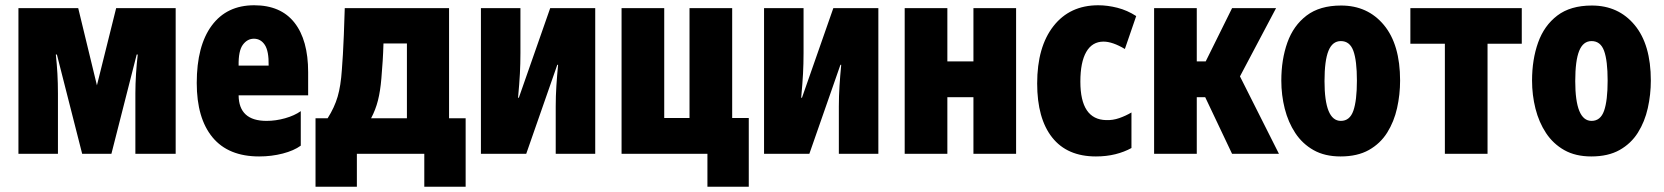

<svg xmlns="http://www.w3.org/2000/svg" viewBox="-20 -584 6318 729"><path d="M50 0V-553H277L348 -260L421 -553H647V0H494V-230Q494 -265 496.5 -304Q499 -343 503 -377H499L403 0H292L196 -377H192Q196 -340 198 -304Q200 -268 200 -229V0Z M964 10Q847 10 787 -62.5Q727 -135 727 -269Q727 -410 784 -487Q841 -564 945 -564Q1046 -564 1098 -498Q1150 -432 1150 -310V-222H886Q887 -125 992 -125Q1027 -125 1062.5 -135Q1098 -145 1122 -162V-31Q1096 -12 1053.5 -1Q1011 10 964 10ZM886 -335H1000Q1001 -390 985.5 -413.5Q970 -437 944 -437Q919 -437 902 -414Q885 -391 886 -335Z M1178 125V-135H1224Q1250 -176 1262 -217Q1274 -258 1278 -319Q1280 -347 1282 -378Q1284 -409 1285.5 -451Q1287 -493 1289 -553H1685V-135H1748V125H1591V0H1335V125ZM1389 -135H1525V-419H1436Q1435 -383 1433 -352.5Q1431 -322 1428 -286Q1424 -238 1415 -202.5Q1406 -167 1389 -135Z M1806 0V-553H1956V-383Q1956 -342 1954 -304.5Q1952 -267 1947 -213H1950L2069 -553H2240V0H2090V-180Q2090 -219 2092.5 -258Q2095 -297 2099 -338H2096L1978 0Z M2666 125V0H2340V-553H2502V-136H2598V-553H2760V-136H2823V125Z M2881 0V-553H3031V-383Q3031 -342 3029 -304.5Q3027 -267 3022 -213H3025L3144 -553H3315V0H3165V-180Q3165 -219 3167.5 -258Q3170 -297 3174 -338H3171L3053 0Z M3415 0V-553H3577V-351H3676V-553H3838V0H3676V-215H3577V0Z M4141 10Q4032 10 3975 -62Q3918 -134 3918 -267Q3918 -406 3980 -485Q4042 -564 4150 -564Q4185 -564 4222.5 -554.5Q4260 -545 4294 -523L4251 -398Q4204 -426 4170 -426Q4127 -426 4104.5 -387Q4082 -348 4082 -274Q4082 -130 4180 -128Q4205 -127 4229.5 -135.5Q4254 -144 4276 -157V-22Q4249 -7 4215 1.5Q4181 10 4141 10Z M4362 0V-553H4524V-351H4558L4658 -553H4825L4688 -294L4836 0H4658L4556 -215H4524V0Z M5070 10Q5010 10 4967.5 -14Q4925 -38 4898 -79Q4871 -120 4858 -171.5Q4845 -223 4845 -278Q4845 -358 4868 -422.5Q4891 -487 4941 -525Q4991 -563 5072 -563Q5173 -563 5234.5 -489Q5296 -415 5296 -278Q5296 -225 5284.5 -173.5Q5273 -122 5247 -80.5Q5221 -39 5177.5 -14.5Q5134 10 5070 10ZM5071 -125Q5105 -125 5118.5 -163.5Q5132 -202 5132 -278Q5132 -354 5118.5 -391Q5105 -428 5071 -428Q5039 -428 5024 -391Q5009 -354 5009 -276Q5009 -125 5071 -125Z M5466 0V-418H5335V-553H5758V-418H5628V0Z M6022 10Q5962 10 5919.5 -14Q5877 -38 5850 -79Q5823 -120 5810 -171.5Q5797 -223 5797 -278Q5797 -358 5820 -422.5Q5843 -487 5893 -525Q5943 -563 6024 -563Q6125 -563 6186.5 -489Q6248 -415 6248 -278Q6248 -225 6236.5 -173.5Q6225 -122 6199 -80.5Q6173 -39 6129.5 -14.5Q6086 10 6022 10ZM6023 -125Q6057 -125 6070.5 -163.5Q6084 -202 6084 -278Q6084 -354 6070.5 -391Q6057 -428 6023 -428Q5991 -428 5976 -391Q5961 -354 5961 -276Q5961 -125 6023 -125Z"/></svg>

Font: Noto Sans ExtraCondensed Black
Style: Regular
Weight: 900
Width: 2
Designer: Monotype Design Team
Foundry: Monotype Imaging Inc.
Version: Version 2.013; ttfautohint (v1.8.4.7-5d5b)